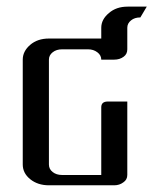

<svg xmlns="http://www.w3.org/2000/svg" viewBox="-20 -553 458 573"><path d="M47.9 -62V-375Q47.9 -399.9 69.8 -418.9Q91.8 -438 126 -438H282.2V-470.2Q282.2 -495.1 305.2 -514.2Q327.1 -533.2 360.8 -533.2H418L398.9 -501Q381.8 -501 371.1 -492.2Q359.9 -483.4 359.9 -470.2V-405.8Q359.9 -391.6 349.1 -383.8Q337.4 -375 320.8 -375H282.2Q282.2 -388.2 270.5 -397Q258.8 -405.8 243.2 -405.8H165Q148.4 -405.8 137.2 -397Q126 -388.2 126 -375V-62Q126 -48.3 137.2 -39.6Q148.4 -30.8 165 -30.8H282.2V-232.9Q282.2 -250 301.8 -250H359.9V-30.8Q359.9 -16.6 348.1 -8.8Q336.4 0 320.8 0H126Q92.8 0 70.3 -18.1Q47.9 -36.1 47.9 -62Z"/></svg>

Font: Hhenum
Style: Regular
Weight: 400
Designer: T. Christopher White
Version: Version 1.0